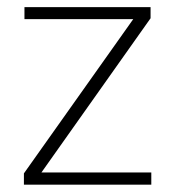

<svg xmlns="http://www.w3.org/2000/svg" viewBox="-20 -506 480 526"><path d="M394.5 -33.5V0H45.5V-31L345 -453.5H47V-486.5H392.5V-456L93.5 -33.5Z"/></svg>

Font: Anek Telugu ExtraLight
Style: Regular
Weight: 250
Version: Version 1.003